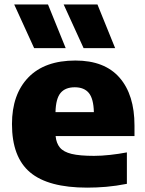

<svg xmlns="http://www.w3.org/2000/svg" viewBox="-20 -828 649 858"><path d="M370 10.5Q195.5 10.5 114.5 -57.8Q33.5 -126 33.5 -273.5Q33.5 -406 106.5 -481.8Q179.5 -557.5 317 -557.5Q447.5 -557.5 514.2 -481Q581 -404.5 581 -267V-220H228.5Q231.5 -188 247.8 -168.5Q264 -149 300.2 -140.2Q336.5 -131.5 400 -131.5Q433.5 -131.5 472 -135.8Q510.5 -140 547 -147V-6.5Q498.5 3 454.8 6.8Q411 10.5 370 10.5ZM314 -438Q272 -438 250.8 -412.8Q229.5 -387.5 228 -327H399.5Q398 -387 377 -412.5Q356 -438 314 -438ZM353.5 -613 264.5 -808H415.5L494.5 -613ZM132.5 -613 43.5 -808H194.5L273.5 -613Z"/></svg>

Font: Encode Sans SmExp XBd
Style: Regular
Weight: 800
Width: 6
Designer: Multiple Designers
Foundry: Impallari Type
Version: Version 3.002; ttfautohint (v1.8.3) -l 8 -r 50 -G 200 -x 14 